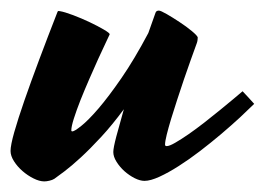

<svg xmlns="http://www.w3.org/2000/svg" viewBox="-81 -317 502 364"><path d="M231.9 -43Q231.9 -40 234.9 -40Q240.2 -40 251.2 -46.4Q262.2 -52.7 276.4 -62.5Q290.5 -72.3 306.2 -84.5Q321.8 -96.7 335.9 -108.2Q350.1 -119.6 361.6 -129.4Q373 -139.2 378.9 -144Q383.3 -139.6 389.4 -132.8Q395.5 -126 400.9 -120.1Q390.1 -109.4 373.8 -94.2Q357.4 -79.1 338.1 -62.7Q318.8 -46.4 298.1 -30.5Q277.3 -14.6 257.8 -2.2Q238.3 10.3 221.2 18.1Q204.1 25.9 192.9 25.9Q184.6 25.9 174.3 20.8Q164.1 15.6 155 7.6Q146 -0.5 139.9 -10.3Q133.8 -20 133.8 -28.8Q133.8 -36.6 139.6 -58.6Q145.5 -80.6 153.8 -109.9Q131.8 -80.1 110.8 -57.4Q89.8 -34.7 72.3 -18.6Q54.7 -2.4 41.5 7.6Q28.3 17.6 22 22Q18.1 24.4 12.7 25.6Q7.3 26.9 2.9 26.9Q-6.3 26.9 -17.6 21.2Q-28.8 15.6 -38.3 7.3Q-47.9 -1 -54.4 -11.2Q-61 -21.5 -61 -30.8Q-61 -41.5 -54 -66.4Q-46.9 -91.3 -34.9 -126Q-22.9 -160.6 -6.8 -203.6Q9.3 -246.6 27.8 -293.9Q28.8 -296.4 29.5 -296.1Q30.3 -295.9 32.2 -295.9Q41.5 -294.4 57.6 -288.3Q73.7 -282.2 89.1 -274.9Q104.5 -267.6 115.7 -261Q127 -254.4 127 -252Q125.5 -248.5 119.4 -235.8Q113.3 -223.1 105.2 -205.3Q97.2 -187.5 88.1 -166.7Q79.1 -146 71.5 -127Q64 -107.9 59.1 -92.5Q54.2 -77.1 54.2 -69.8Q54.2 -67.9 56.2 -67.9Q60.1 -67.9 73.2 -78.4Q86.4 -88.9 105.7 -111.3Q125 -133.8 149.4 -169.2Q173.8 -204.6 200.2 -254.4L213.9 -293Q215.3 -296.9 220.2 -296.9Q223.6 -296.9 235.1 -290.3Q246.6 -283.7 259.5 -275.1Q272.5 -266.6 282.7 -258.1Q293 -249.5 293.9 -246.1Q293.9 -244.6 293.5 -241Q293 -237.3 292 -234.9Q287.1 -221.7 280.8 -203.9Q274.4 -186 267.8 -166.7Q261.2 -147.5 254.9 -127.9Q248.5 -108.4 243.4 -91.6Q238.3 -74.7 235.1 -61.8Q231.9 -48.8 231.9 -43Z"/></svg>

Font: Yesteryear
Style: Regular
Weight: 400
Designer: Astigmatic (AOETI)
Foundry: Astigmatic (AOETI)
Version: Version 1.000